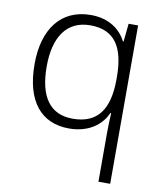

<svg xmlns="http://www.w3.org/2000/svg" viewBox="-86 -611 771 917"><g transform="rotate(10 299.5 -153.0)"><path d="M454 4V236H511V-532H465L456 -444H453C426 -498 370 -542 281 -542C135 -542 56 -433 56 -265C56 -84 136 10 271 10C364 10 427 -36 453 -97H457C455 -69 454 -24 454 4ZM280 -39C169 -39 115 -118 115 -264C115 -407 173 -493 287 -493C405 -493 454 -416 454 -271V-257C453 -116 402 -39 280 -39Z"/></g></svg>

Font: Noto Sans Gujarati Light
Style: Regular
Weight: 300
Designer: Jelle Bosma - Monotype Design Team, Universal Thirst
Foundry: Monotype Imaging Inc.
Version: Version 2.106